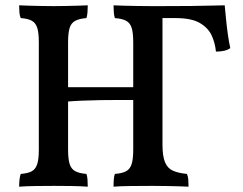

<svg xmlns="http://www.w3.org/2000/svg" viewBox="-20 -699 912 722"><path d="M407 3Q407 -13 408 -25Q409 -37 412 -45Q439 -47 454 -55Q469 -63 475 -82Q481 -101 481 -136V-540Q481 -576 475 -594.5Q469 -613 454 -621Q439 -629 412 -631Q409 -640 408 -652Q407 -664 407 -679Q425 -678 448 -677.5Q471 -677 497 -676.5Q523 -676 547.5 -676Q572 -676 591 -676V-155Q591 -112 600.5 -89Q610 -66 630.5 -57Q651 -48 683 -45Q687 -36 688 -24Q689 -12 689 3Q673 2 650.5 1.5Q628 1 603 0.5Q578 0 553 0Q515 0 472 0.5Q429 1 407 3ZM52 3Q52 -12 53.5 -24.5Q55 -37 58 -45Q85 -47 99.5 -55Q114 -63 120 -82Q126 -101 126 -136V-540Q126 -576 120 -594.5Q114 -613 99.5 -621Q85 -629 58 -631Q54 -640 53 -652.5Q52 -665 52 -679Q71 -678 92.5 -677.5Q114 -677 137.5 -676.5Q161 -676 182 -676Q204 -676 226 -676.5Q248 -677 269 -677.5Q290 -678 310 -679Q310 -665 309 -652.5Q308 -640 305 -631Q279 -629 263.5 -621Q248 -613 242 -594.5Q236 -576 236 -540V-136Q236 -101 242 -82Q248 -63 263.5 -55Q279 -47 305 -45Q308 -37 309 -24.5Q310 -12 310 3Q282 1 249 0.5Q216 0 184 0Q151 0 115 0.5Q79 1 52 3ZM232 -317V-371H486V-323Q462 -323 428.5 -323Q395 -323 358.5 -322.5Q322 -322 288.5 -320.5Q255 -319 232 -317ZM792 -505Q789 -537 776 -565.5Q763 -594 731.5 -612.5Q700 -631 640 -631H563L587 -676Q651 -676 698 -676.5Q745 -677 777 -678Q809 -679 825 -679Q827 -657 830 -627Q833 -597 837 -568.5Q841 -540 846 -518Q836 -511 822.5 -508Q809 -505 792 -505Z"/></svg>

Font: Vollkorn Medium
Style: Regular
Weight: 500
Designer: Friedrich Althausen
Foundry: Friedrich Althausen
Version: Version 5.000